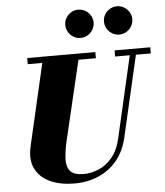

<svg xmlns="http://www.w3.org/2000/svg" viewBox="-65 -1066 977 1137"><g transform="rotate(-5 424.0 -497.0)"><path d="M588.6 -925.4Q588.6 -948.5 600 -967.4Q611.4 -986.3 630.4 -997.6Q649.5 -1009 672.6 -1009Q695.7 -1009 715 -997.6Q734.2 -986.3 745.6 -967.4Q757 -948.5 757 -925.4Q757 -902.3 745.6 -883.2Q734.2 -864.1 715 -852.6Q695.7 -841 672.6 -841Q649.5 -841 630.4 -852.6Q611.4 -864.1 600 -883.2Q588.6 -902.3 588.6 -925.4ZM358.6 -925.4Q358.6 -948.5 370 -967.4Q381.4 -986.3 400.4 -997.6Q419.5 -1009 442.6 -1009Q465.7 -1009 485 -997.6Q504.2 -986.3 515.6 -967.4Q527 -948.5 527 -925.4Q527 -902.3 515.6 -883.2Q504.2 -864.1 485 -852.6Q465.7 -841 442.6 -841Q419.5 -841 400.4 -852.6Q381.4 -864.1 370 -883.2Q358.6 -902.3 358.6 -925.4ZM117 -750H522V-713.5H418.5L306.5 -240Q292 -177.5 290.8 -131.8Q289.5 -86 312.2 -61.2Q335 -36.5 392 -36.5Q434 -36.5 478.8 -54.8Q523.5 -73 559.8 -115.5Q596 -158 612.5 -230L723.5 -713.5H636.5V-750H848.5V-713.5H760L648.5 -230Q630.5 -151.5 585.8 -97Q541 -42.5 476 -14Q411 14.5 332 14.5Q250.5 14.5 189.5 -12.5Q128.5 -39.5 100.8 -93.8Q73 -148 92 -230L203.5 -713.5H117Z"/></g></svg>

Font: Bodoni* 06pt Fatface
Style: Italic
Weight: 900
Italic angle: -13°
Version: Version 2.3